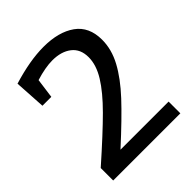

<svg xmlns="http://www.w3.org/2000/svg" viewBox="-199 -829 948 948"><g transform="rotate(-45 275.0 -355.0)"><path d="M509 -82V0H40V-87Q169 -201 240.5 -272.5Q312 -344 348.5 -403Q385 -462 385 -516Q385 -573 347 -602.5Q309 -632 247 -632Q198 -632 130 -611L116 -508H54L44 -672Q168 -710 263 -710Q368 -710 430.5 -665.5Q493 -621 493 -530Q493 -463 457.5 -397Q422 -331 355 -259Q288 -187 173 -82Z"/></g></svg>

Font: Bitter Pro Medium
Style: Regular
Weight: 500
Designer: Sol Matas, and Bitter project Authors
Foundry: Sol Matas
Version: Version 1.010